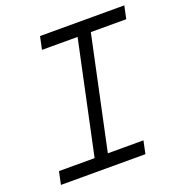

<svg xmlns="http://www.w3.org/2000/svg" viewBox="-129 -819 868 927"><g transform="rotate(-20 305.5 -355.0)"><path d="M27 0 41 -66H224L347 -644H164L178 -710H611L597 -644H415L292 -66H475L461 0Z"/></g></svg>

Font: Geist Mono Light
Style: Italic
Weight: 300
Italic angle: -12°
Monospace: yes
Designer: Basement.studio, Andrés Briganti, Mateo Zaragoza
Foundry: Basement.studio, Vercel, Andrés Briganti, Guido Ferreyra, Mateo Zaragoza
Version: Version 1.500; ttfautohint (v1.8.4.7-5d5b)